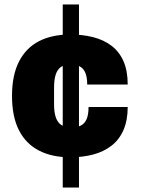

<svg xmlns="http://www.w3.org/2000/svg" viewBox="-20 -776 633 863"><path d="M262 67V-756H335V67ZM296 -69Q214 -69 155.5 -99Q97 -129 65.5 -190Q34 -251 34 -345Q34 -438 65.5 -499.5Q97 -561 155.5 -591Q214 -621 296 -621Q351 -621 398.5 -609Q446 -597 481 -570.5Q516 -544 535 -501Q554 -458 554 -396H372Q372 -429 363.5 -449Q355 -469 338.5 -477.5Q322 -486 297 -486Q270 -486 254 -475Q238 -464 230.5 -441Q223 -418 223 -383V-306Q223 -271 231 -248Q239 -225 256 -214Q273 -203 300 -203Q327 -203 344 -212Q361 -221 369.5 -241Q378 -261 378 -295H554Q554 -235 535 -191.5Q516 -148 481 -121Q446 -94 399 -81.5Q352 -69 296 -69Z"/></svg>

Font: Archivo SemiCondensed Black
Style: Regular
Weight: 900
Width: 4
Designer: Hector Gatti
Foundry: Omnibus-Type
Version: Version 2.001